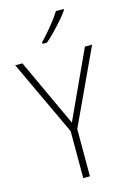

<svg xmlns="http://www.w3.org/2000/svg" viewBox="-140 -1109 729 1083"><g transform="rotate(-15 224.5 -568.0)"><path d="M225 -412 407 -807H449L245 -369V-93H206V-367L0 -807H42ZM346 -1036Q330 -1013 306 -985.5Q282 -958 256 -931Q230 -904 206 -884H180V-893Q212 -926 246 -967.5Q280 -1009 301 -1043H346Z"/></g></svg>

Font: Noto Sans Telugu UI SemiCondensed ExtraLight
Style: Regular
Weight: 200
Width: 4
Designer: Jelle Bosma - Monotype Design Team
Foundry: Monotype Imaging Inc.
Version: Version 2.005; ttfautohint (v1.8.4.7-5d5b)